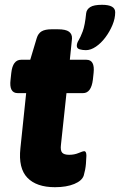

<svg xmlns="http://www.w3.org/2000/svg" viewBox="-20 -772 500 800"><path d="M209 8Q132 8 94 -31.5Q56 -71 65 -154L89 -384H54Q17 -384 24 -440L27 -468Q33 -523 68 -523H106L133 -613Q139 -633 153.5 -641.5Q168 -650 195 -650H221Q254 -650 267.5 -640Q281 -630 280 -611L271 -523H340Q376 -523 370 -468L367 -440Q360 -384 326 -384H257L234 -169Q231 -145 239 -136Q247 -127 268 -127Q290 -127 307.5 -134.5Q325 -142 331 -142Q340 -142 340 -123Q340 -113 338 -89Q336 -65 329 -41Q322 -19 289.5 -5.5Q257 8 209 8ZM338 -563Q324 -563 312 -566.5Q300 -570 300 -581Q300 -592 307.5 -604Q315 -616 324.5 -641Q334 -666 339 -717Q341 -733 356 -742.5Q371 -752 405 -752Q460 -752 460 -721Q460 -695 448.5 -667.5Q437 -640 419 -616Q401 -592 379.5 -577.5Q358 -563 338 -563Z"/></svg>

Font: Asap Semi Expanded Semi Expanded ExtraBold
Style: Italic
Weight: 800
Width: 6
Italic angle: -6°
Designer: Pablo Cosgaya
Foundry: Omnibus-Type
Version: Version 3.001; ttfautohint (v1.8.4.7-5d5b)